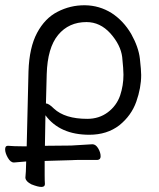

<svg xmlns="http://www.w3.org/2000/svg" viewBox="-21 -507 619 748"><path d="M161 -218 158 -104Q169 -104 189 -84Q232 -44 319 -44Q365 -44 399 -69.5Q433 -95 447 -135Q460 -174 460 -216Q460 -237 455 -285Q449 -332 409 -377Q369 -421 316 -421Q247 -421 205.5 -371Q164 -321 161 -218ZM327 18Q212 18 156 -58L154 61L256 60L339 55Q352 55 361.5 71Q371 87 371 102Q371 115 359 116H298Q271 116 257 117L153 120V176Q153 197 154 210Q154 232 101 211Q80 200 78 187V184Q80 169 81 122Q54 124 34 126H33Q20 126 9.5 107.5Q-1 89 -1 75Q-1 61 9 61H11Q34 63 65 63H83L90 -229Q93 -322 123.5 -379Q154 -436 203 -461Q253 -487 309.5 -486.5Q366 -486 414 -456Q460 -426 490 -375Q519 -323 524 -278Q529 -233 529 -215Q529 -165 510 -111Q491 -57 444 -19Q396 18 327 18Z"/></svg>

Font: LXGW WenKai Lite
Style: Regular
Weight: 400
Designer: LXGW / Fontworks Inc.
Foundry: LXGW / Fontworks Inc.
Version: Version 1.511; March 25, 2025